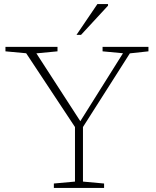

<svg xmlns="http://www.w3.org/2000/svg" viewBox="-20 -930 770 950"><path d="M109.5 -666.5 7 -676V-698H264.5V-676L160 -666L385 -318.5H370L588.5 -666.5L487.5 -676V-698H714.5V-676L622.5 -666L390.5 -301.5V-31.5L495 -22V0H246.5V-22L351 -31.5V-301.5ZM358.5 -757.5 462 -910H514.5V-902L381 -757.5Z"/></svg>

Font: Newsreader 9pt ExtraLight
Style: Regular
Weight: 250
Designer: Hugues Gentile
Foundry: Production Type
Version: Version 1.003